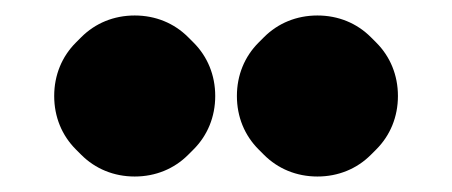

<svg xmlns="http://www.w3.org/2000/svg" viewBox="-20 -823 584 248"><path d="M390 -803C363 -803 339 -793 321 -775L314 -768C296 -750 286 -726 286 -699C286 -672 296 -648 314 -630L321 -623C339 -605 363 -595 390 -595C417 -595 441 -605 459 -623L466 -630C484 -648 494 -672 494 -699C494 -726 484 -750 466 -768L459 -775C441 -793 417 -803 390 -803ZM154 -803C127 -803 103 -793 85 -775L78 -768C60 -750 50 -726 50 -699C50 -672 60 -648 78 -630L85 -623C103 -605 127 -595 154 -595C181 -595 205 -605 223 -623L230 -630C248 -648 258 -672 258 -699C258 -726 248 -750 230 -768L223 -775C205 -793 181 -803 154 -803Z"/></svg>

Font: Hussar Woodtype
Style: Ultra
Weight: 900
Foundry: Cannot Into Space Fonts
Version: Version 1.07